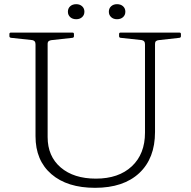

<svg xmlns="http://www.w3.org/2000/svg" viewBox="-20 -892 912 919"><path d="M722 -260Q722 -134 646.5 -63.5Q571 7 435 7Q302 7 226 -58.5Q150 -124 150 -240V-736H208V-236Q208 -144 270.5 -90.5Q333 -37 439 -37Q548 -37 611 -96Q674 -155 674 -257V-736H722ZM25 -729Q25 -736 32 -736H327Q334 -736 334 -729V-719Q334 -712 327 -711L227 -700Q218 -699 213 -695Q208 -691 208 -682V-516H150V-679Q150 -689 146.5 -693.5Q143 -698 135 -700L33 -711Q25 -712 25 -719ZM550 -729Q550 -736 557 -736H839Q846 -736 846 -729V-719Q846 -712 839 -711L740 -700Q731 -699 726.5 -695Q722 -691 722 -682V-516H674V-679Q674 -689 670.5 -693.5Q667 -698 659 -700L557 -711Q550 -712 550 -719ZM345 -800Q327 -800 316 -810Q305 -820 305 -836Q305 -852 316 -862Q327 -872 345 -872Q362 -872 373 -862Q384 -852 384 -836Q384 -820 373 -810Q362 -800 345 -800ZM540 -800Q523 -800 512 -810Q501 -820 501 -836Q501 -852 512 -862Q523 -872 540 -872Q558 -872 569 -862Q580 -852 580 -836Q580 -820 569 -810Q558 -800 540 -800Z"/></svg>

Font: Hahmlet ExtraLight
Style: Regular
Weight: 250
Designer: Minjoo Ham & Mark Frömberg
Foundry: hypertype
Version: Version 1.002